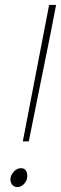

<svg xmlns="http://www.w3.org/2000/svg" viewBox="-20 -742 246 774"><path d="M72 -172 156 -608 178 -722H206L184 -608L96 -172ZM50 12Q37 12 29.5 3Q22 -6 22 -18Q22 -29 28 -39.5Q34 -50 43.5 -57Q53 -64 64 -64Q78 -64 84 -55Q90 -46 90 -32Q90 -21 84.5 -11Q79 -1 70 5.5Q61 12 50 12Z"/></svg>

Font: Source Sans 3 VF
Style: Italic
Weight: 200
Italic angle: -11°
Designer: Paul D. Hunt
Foundry: Adobe Systems Incorporated
Version: Version 3.042;hotconv 1.0.118;makeotfexe 2.5.65603